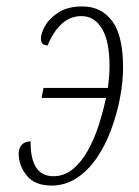

<svg xmlns="http://www.w3.org/2000/svg" viewBox="-20 -566 432 596"><path d="M140 10Q88 10 63 -21Q38 -52 38 -90Q38 -106 47.5 -116.5Q57 -127 75 -127Q74 -19 146 -19Q179 -19 205.5 -40.5Q232 -62 252 -97.5Q272 -133 286 -176Q300 -219 309 -262H109L115 -293H315Q317 -308 318.5 -326Q320 -344 320 -361Q320 -438 296.5 -477Q273 -516 233 -516Q196 -516 169.5 -490Q143 -464 128 -425Q107 -425 107 -446Q107 -463 120.5 -486.5Q134 -510 162.5 -528Q191 -546 236 -546Q294 -546 328 -501Q362 -456 362 -356Q362 -312 352.5 -262Q343 -212 325 -163.5Q307 -115 280.5 -76Q254 -37 218.5 -13.5Q183 10 140 10Z"/></svg>

Font: Noto Serif ExtraCondensed ExtraLight
Style: Italic
Weight: 200
Width: 2
Italic angle: -12°
Designer: Monotype Design Team
Foundry: Monotype Imaging Inc.
Version: Version 2.014; ttfautohint (v1.8.4.7-5d5b)